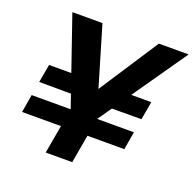

<svg xmlns="http://www.w3.org/2000/svg" viewBox="-124 -827 962 953"><g transform="rotate(20 357.0 -350.0)"><path d="M35 -149 51 -244H591L575 -149ZM291 -317 64 -318 81 -414H304ZM409 -317 429 -414H621L604 -318ZM214 0 257 -244 100 -700H259L358 -366L341 -369L557 -700H714L397 -244L354 0Z"/></g></svg>

Font: DM Sans ExtraBold
Style: Italic
Weight: 800
Italic angle: -10°
Designer: Colophon Foundry, Jonny Pinhorn
Foundry: Colophon Foundry
Version: Version 4.004;gftools[0.9.30]